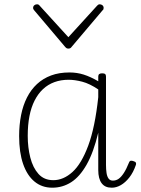

<svg xmlns="http://www.w3.org/2000/svg" viewBox="-20 -856 657 893"><path d="M223 17Q175 17 140.5 -11.5Q106 -40 87.5 -93.5Q69 -147 69 -223Q69 -275 78 -320.5Q87 -366 105.5 -402.5Q124 -439 152 -465Q180 -491 217.5 -505Q255 -519 303 -519Q338 -519 369.5 -509Q401 -499 437 -478V-500Q437 -508 441.5 -511.5Q446 -515 455 -515Q465 -515 469 -511.5Q473 -508 473 -500V-89Q473 -68 475.5 -51.5Q478 -35 485 -25.5Q492 -16 505 -16Q520 -16 532 -24.5Q544 -33 556 -51.5Q568 -70 580 -100Q583 -108 589 -108.5Q595 -109 602 -106Q610 -104 612 -99Q614 -94 612 -89Q600 -54 581.5 -30.5Q563 -7 542 5Q521 17 500 17Q484 17 472.5 12Q461 7 453 -3.5Q445 -14 441 -29.5Q437 -45 437 -65Q437 -109 437 -152.5Q437 -196 437 -239Q415 -147 383 -90.5Q351 -34 311 -8.5Q271 17 223 17ZM109 -224Q109 -170 121 -123Q133 -76 159 -47Q185 -18 228 -18Q275 -18 317 -56Q359 -94 390.5 -179Q422 -264 437 -404V-440Q397 -467 362.5 -476Q328 -485 299 -485Q263 -485 233 -474Q203 -463 180 -441.5Q157 -420 141 -388.5Q125 -357 117 -316Q109 -275 109 -224ZM444 -836Q451 -836 456.5 -831.5Q462 -827 462 -819Q462 -816 461 -813Q460 -810 457 -808L314 -639Q310 -633 306 -631.5Q302 -630 298 -630Q294 -630 290.5 -631.5Q287 -633 282 -639L139 -808Q137 -810 135.5 -813Q134 -816 134 -819Q134 -827 139.5 -831.5Q145 -836 152 -836Q156 -836 159 -834.5Q162 -833 164 -830L298 -683L432 -830Q435 -833 437.5 -834.5Q440 -836 444 -836Z"/></svg>

Font: Playwrite FR Moderne Thin
Style: Regular
Weight: 250
Version: Version 1.002